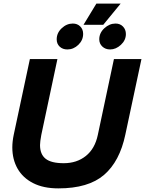

<svg xmlns="http://www.w3.org/2000/svg" viewBox="-20 -1025 801 1060"><path d="M512 -1005H646L550 -888H441ZM293 -808Q293 -843 320.5 -869Q348 -895 382 -895Q407 -895 423 -879Q439 -863 439 -838Q439 -803 412.5 -777.5Q386 -752 352 -752Q326 -752 309.5 -767.5Q293 -783 293 -808ZM528 -808Q528 -843 556 -869Q584 -895 618 -895Q643 -895 659 -878.5Q675 -862 675 -837Q675 -803 647.5 -777.5Q620 -752 588 -752Q562 -752 545 -768Q528 -784 528 -808ZM48 -211Q48 -244 56 -282L145 -699H297L208 -280Q201 -243 201 -224Q201 -173 232 -148.5Q263 -124 332 -124Q404 -124 454 -164Q504 -204 520 -280L609 -699H761L672 -282Q641 -134 554.5 -59.5Q468 15 302 15Q220 15 163 -14Q106 -43 77 -94Q48 -145 48 -211Z"/></svg>

Font: Prompt SemiBold
Style: Italic
Weight: 600
Italic angle: -12°
Designer: Katatrad Team
Foundry: CadsonDemak
Version: Version 1.001